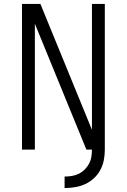

<svg xmlns="http://www.w3.org/2000/svg" viewBox="-20 -755 640 969"><path d="M306 194V136Q325 136 343 133Q361 130 377.5 122Q394 114 407.5 100.5Q421 87 429.5 71Q438 55 441 36.5Q444 18 444 0H416L156 -635V0H91V-735H184L444 -100V-735H509V0Q509 27 504 53Q499 79 486.5 102.5Q474 126 454 144.5Q434 163 410 174Q386 185 359.5 189.5Q333 194 306 194Z"/></svg>

Font: Iosevka Custom Light Extended
Style: Regular
Weight: 300
Width: 7
Monospace: yes
Designer: Belleve Invis
Foundry: Belleve Invis
Version: Version 11.2.4; ttfautohint (v1.8.4)